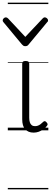

<svg xmlns="http://www.w3.org/2000/svg" viewBox="-58 -968 379 1426"><path d="M192 17Q171 17 155.5 10.5Q140 4 129 -8Q118 -20 112.5 -38.5Q107 -57 107 -82V-496Q107 -506 113 -510.5Q119 -515 132 -515Q146 -515 152.5 -510.5Q159 -506 159 -496V-94Q159 -74 163.5 -60Q168 -46 177.5 -38.5Q187 -31 202 -31Q213 -31 223 -34.5Q233 -38 243 -45.5Q253 -53 263 -63Q269 -69 275.5 -68Q282 -67 288 -59Q293 -54 295 -48Q297 -42 292 -35Q281 -20 264.5 -8Q248 4 229.5 10.5Q211 17 192 17ZM275 -839Q283 -839 291 -832Q299 -825 299 -816Q299 -814 298 -810.5Q297 -807 293 -804L155 -638Q151 -632 145 -628.5Q139 -625 130 -625Q121 -625 115.5 -628.5Q110 -632 105 -638L-33 -804Q-36 -807 -37 -810.5Q-38 -814 -38 -816Q-38 -825 -30.5 -832Q-23 -839 -15 -839Q-10 -839 -6 -837Q-2 -835 2 -831L130 -694L259 -831Q263 -835 266.5 -837Q270 -839 275 -839ZM0 428H301V438H0ZM0 -20H301V0H0ZM0 -505H301V-500H0ZM0 -948H301V-938H0Z"/></svg>

Font: Playwrite US Modern Guides
Style: Regular
Weight: 400
Designer: Veronika Burian, José Scaglione
Foundry: TypeTogether
Version: Version 1.003